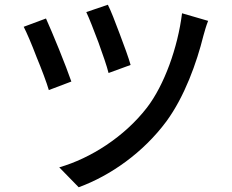

<svg xmlns="http://www.w3.org/2000/svg" viewBox="-20 -767 980 810"><path d="M485 -624C466 -675 447 -724 435 -747L344 -716C357 -689 376 -639 395 -589C413 -539 431 -488 438 -459L531 -493C523 -522 504 -574 485 -624ZM803 -695 748 -711C730 -566 673 -408 600 -313C505 -190 362 -99 230 -61L271 -19L312 23C446 -26 584 -123 682 -255C759 -360 810 -503 838 -616C843 -634 850 -659 858 -679ZM229 -559C208 -610 187 -661 174 -689L80 -654C92 -631 114 -580 134 -527C156 -474 177 -418 186 -387L281 -423C270 -455 250 -507 229 -559Z"/></svg>

Font: GenSekiGothic2 TW M
Style: Regular
Weight: 500
Version: Version 2.100;PS 2.1;hotconv 16.6.51;makeotf.lib2.5.65220 DE